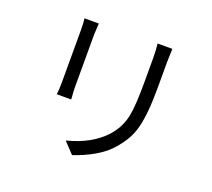

<svg xmlns="http://www.w3.org/2000/svg" viewBox="-132 -932 1265 1145"><g transform="rotate(20 500.0 -359.0)"><path d="M775 -738Q773 -698 773 -672V-510Q773 -342 748 -250Q736 -208 716.5 -174Q697 -140 668 -105Q624 -53 561 -17Q498 19 430 41L365 -28Q520 -67 604 -161Q631 -192 647.5 -224.5Q664 -257 673 -297Q687 -364 687 -514V-672Q687 -717 682 -759H776ZM310 -717Q308 -691 308 -679V-648V-589V-517V-444V-382V-345Q308 -316 311 -289L312 -269H220Q225 -296 225 -346V-383V-444V-517V-589V-648V-679Q225 -726 221 -751H312Z"/></g></svg>

Font: Merged Yaku Han JP
Style: Regular
Weight: 400
Designer: Ryoko NISHIZUKA 西塚涼子 (kana, bopomofo & ideographs); Paul D. Hunt (Latin, Greek & Cyrillic); Sandoll Communications 산돌커뮤니
Foundry: Adobe
Version: Version 2.004